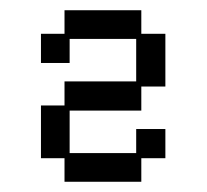

<svg xmlns="http://www.w3.org/2000/svg" viewBox="-20 -649 404 375"><path d="M106 -294V-340H60V-443H106V-490H246V-573H116V-526H60V-583H106V-629H256V-583H303V-480H256V-433H116V-350H246V-397H303V-340H256V-294Z"/></svg>

Font: Pixelify Sans
Style: Regular
Weight: 400
Designer: Stefie Justprince
Foundry: Typecalism Foundryline
Version: Version 1.000;February 13, 2025;FontCreator 15.0.0.3015 64-b